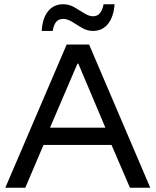

<svg xmlns="http://www.w3.org/2000/svg" viewBox="-20 -885 733 905"><path d="M5 0 294.2 -675H400L688.3 0H592.5L505.8 -201.7H185L99.2 0ZM215.8 -283.3H476.7L349.2 -585H345ZM176.7 -739.2Q180 -799.2 206.7 -832.1Q233.3 -865 277.5 -865Q305.8 -865 330.4 -850.8Q355 -836.7 377.1 -822.5Q399.2 -808.3 419.2 -808.3Q457.5 -808.3 468.3 -865H520Q515.8 -805.8 489.2 -772.5Q462.5 -739.2 418.3 -739.2Q391.7 -739.2 367.1 -753.3Q342.5 -767.5 320.4 -781.7Q298.3 -795.8 277.5 -795.8Q256.7 -795.8 245 -782.1Q233.3 -768.3 228.3 -739.2Z"/></svg>

Font: Funnel Display Light
Style: Regular
Weight: 400
Version: Version 1.000